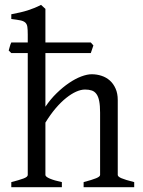

<svg xmlns="http://www.w3.org/2000/svg" viewBox="-20 -777 592 797"><path d="M327.1 0V-21Q362.3 -30.3 378.9 -37.1Q395.5 -43.9 395.5 -50.8V-309.1Q395.5 -338.9 391.8 -357.4Q388.2 -376 380.4 -386.7Q372.6 -397.5 360.8 -401.4Q349.1 -405.3 333 -405.3Q315.9 -405.3 296.1 -396.5Q276.4 -387.7 254.9 -370.6Q233.4 -353.5 211.4 -327.9Q189.5 -302.2 168.5 -268.1V-50.8Q168.5 -43.5 186.8 -35.6Q205.1 -27.8 236.8 -21V0H26.9V-21Q59.1 -29.3 77.1 -35.9Q95.2 -42.5 95.2 -50.8V-556.6H26.9L16.1 -567.4Q18.6 -575.2 20.8 -584Q22.9 -592.8 26.9 -600.6H95.2V-633.8Q95.2 -654.3 93.5 -665.8Q91.8 -677.2 84.7 -683.6Q77.6 -689.9 64 -692.6Q50.3 -695.3 26.9 -698.2V-717.8Q47.4 -721.7 64.2 -725.6Q81.1 -729.5 95.5 -734.1Q109.9 -738.8 123 -744.1Q136.2 -749.5 150.4 -756.8L168.5 -740.2V-600.6H356.9L367.7 -588.4L356.9 -556.6H168.5V-334Q189.5 -365.2 215.1 -390.1Q240.7 -415 266.6 -432.6Q292.5 -450.2 317.1 -459.5Q341.8 -468.8 360.8 -468.8Q381.8 -468.8 401.4 -462.4Q420.9 -456.1 435.8 -442.9Q450.7 -429.7 459.7 -409.4Q468.8 -389.2 468.8 -361.8V-50.8Q468.8 -43.9 483.6 -37.4Q498.5 -30.8 537.1 -21V0Z"/></svg>

Font: Noto Serif Devanagari
Style: Bold
Weight: 700
Designer: Monotype Design Team
Foundry: Monotype Imaging Inc.
Version: Version 1.01